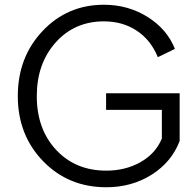

<svg xmlns="http://www.w3.org/2000/svg" viewBox="-20 -777 827 809"><path d="M428 12Q268 12 161.5 -98Q55 -208 55 -372Q55 -536 159.5 -646.5Q264 -757 418 -757Q520 -757 602 -705.5Q684 -654 717 -571L645 -536Q616 -608 556.5 -647.5Q497 -687 418 -687Q294 -687 214.5 -598Q135 -509 135 -372Q135 -233 216.5 -145.5Q298 -58 428 -58Q508 -58 571.5 -93.5Q635 -129 662 -193V-314H427V-384H737V-183Q703 -94 619 -41Q535 12 428 12Z"/></svg>

Font: Plus Jakarta Display Light
Style: Regular
Weight: 300
Designer: Gumpita Rahayu
Foundry: Tokotype Studio
Version: Version 1.000;hotconv 1.0.109;makeotfexe 2.5.65596